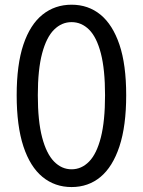

<svg xmlns="http://www.w3.org/2000/svg" viewBox="-20 -766 595 800"><path d="M278.2 13.4Q208.7 13.4 157.1 -28.8Q105.6 -71 77.5 -156.1Q49.5 -241.3 49.5 -369.3Q49.5 -496.7 77.5 -580.2Q105.6 -663.6 157.1 -705Q208.7 -746.4 278.2 -746.4Q348 -746.4 398.8 -704.8Q449.5 -663.2 477.7 -580Q505.8 -496.7 505.8 -369.3Q505.8 -241.3 477.7 -156.1Q449.5 -71 398.8 -28.8Q348 13.4 278.2 13.4ZM278.2 -60.6Q319.8 -60.6 351.4 -93Q382.9 -125.4 400.3 -193.6Q417.7 -261.8 417.7 -369.3Q417.7 -476.2 400.3 -543.5Q382.9 -610.8 351.4 -642.3Q319.8 -673.8 278.2 -673.8Q236.9 -673.8 205.2 -642.3Q173.4 -610.8 155.5 -543.5Q137.6 -476.2 137.6 -369.3Q137.6 -261.8 155.5 -193.6Q173.4 -125.4 205.2 -93Q236.9 -60.6 278.2 -60.6Z"/></svg>

Font: Noto Sans JP
Style: Regular
Weight: 100
Designer: Ryoko NISHIZUKA 西塚涼子 (kana, bopomofo & ideographs); Paul D. Hunt (Latin, Greek & Cyrillic); Sandoll Communications 산돌커뮤니
Foundry: Adobe
Version: Version 2.004;hotconv 1.0.118;makeotfexe 2.5.65603